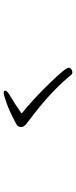

<svg xmlns="http://www.w3.org/2000/svg" viewBox="294 -865 412 1040"><g transform="rotate(90 500.0 -345.0)"><path d="M595 -256Q518 -318 432.5 -406Q347 -494 347 -510Q347 -519 354.5 -525Q362 -531 371 -531Q380 -531 386 -524Q466 -425 600 -321L651 -282Q668 -269 668 -252.5Q668 -236 653 -228Q589 -193 542 -176Q495 -159 483 -159Q471 -159 471 -167Q471 -177 493 -190Q544 -220 595 -256Z"/></g></svg>

Font: LXGW WenKai Light
Style: Regular
Weight: 300
Designer: LXGW / Fontworks Inc.
Foundry: LXGW / Fontworks Inc.
Version: Version 1.501; October 10, 2024